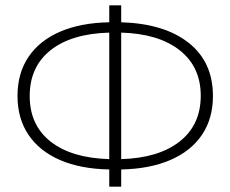

<svg xmlns="http://www.w3.org/2000/svg" viewBox="-20 -684 868 724"><path d="M437 -45V20H392V-45Q284 -47 206.5 -80.5Q129 -114 87.5 -175.5Q46 -237 46 -322Q46 -408 87.5 -469.5Q129 -531 206.5 -564.5Q284 -598 392 -600V-664H437V-600Q600 -595 691.5 -522.5Q783 -450 783 -322Q783 -237 741.5 -175.5Q700 -114 622 -80.5Q544 -47 437 -45ZM737 -323Q737 -432 657.5 -494.5Q578 -557 437 -561V-84Q578 -88 657.5 -150.5Q737 -213 737 -323ZM392 -84V-561Q249 -557 170.5 -494.5Q92 -432 92 -322Q92 -212 171 -150Q250 -88 392 -84Z"/></svg>

Font: Montserrat Ace
Style: Light
Weight: 300
Designer: Julieta Ulanovsky
Foundry: Julieta Ulanovsky
Version: Version 1